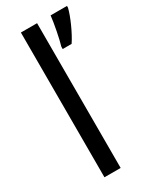

<svg xmlns="http://www.w3.org/2000/svg" viewBox="-196 -816 712 873"><g transform="rotate(-30 160.0 -380.0)"><path d="M163 0V-760H78V0ZM320 -751V-760H234C230 -721 215 -644 205 -612V-600H252C279 -640 311 -712 320 -751Z"/></g></svg>

Font: Noto Sans Malayalam SemiCondensed
Style: Regular
Weight: 400
Width: 4
Designer: Jelle Bosma - Monotype Design Team
Foundry: Monotype Imaging Inc.
Version: Version 2.104